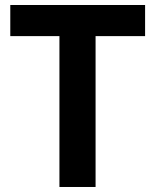

<svg xmlns="http://www.w3.org/2000/svg" viewBox="-20 -745 619 765"><path d="M558.1 -725.1V-601.1H360.8V0H216.8V-601.1H21V-725.1Z"/></svg>

Font: Stilu SemiBold
Style: Regular
Weight: 600
Designer: Genilson Lima Santos
Foundry: Genilson Lima Santos
Version: Version 1.200;PS 001.200;hotconv 1.0.88;makeotf.lib2.5.64775